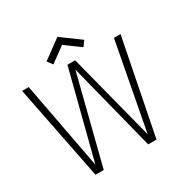

<svg xmlns="http://www.w3.org/2000/svg" viewBox="-185 -997 1131 1159"><g transform="rotate(-30 380.0 -418.0)"><path d="M577 0H519L359.5 -629.5H369L209.5 0H152L21.5 -660H67.5L182 -52H181.5L337.5 -660H391L547.5 -52H546.5L661.5 -660H707.5ZM265 -704 238 -740 369 -836 500.5 -739.5 474 -703 369 -780Z"/></g></svg>

Font: League Spartan Thin ExtraLight
Style: Regular
Weight: 250
Version: Version 2.002